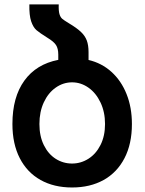

<svg xmlns="http://www.w3.org/2000/svg" viewBox="-20 -820 640 850"><path d="M35 -271Q35 -390 87.8 -463Q140.5 -536 238 -555V-578.5Q238 -605 228 -620.5Q218 -636 190.5 -652.5Q156 -674 141.5 -686.5Q127 -699 118 -725.5Q109 -752 110 -800.5H240Q239 -772 243.2 -757.8Q247.5 -743.5 255.5 -736.8Q263.5 -730 285 -717Q319.5 -696.5 338 -679Q356.5 -661.5 364.2 -640.8Q372 -620 372 -589V-554.5Q430 -541 473.2 -502Q516.5 -463 540.2 -403.8Q564 -344.5 564 -271Q564 -183 531.2 -119.8Q498.5 -56.5 438.8 -23.2Q379 10 299 10Q219 10 159.5 -23.2Q100 -56.5 67.5 -119.8Q35 -183 35 -271ZM445 -271Q445 -324 425 -366.2Q405 -408.5 371.5 -432Q338 -455.5 299 -455.5Q260 -455.5 226.8 -432.2Q193.5 -409 174 -367Q154.5 -325 154.5 -271Q154.5 -217.5 174 -177.8Q193.5 -138 226.5 -117Q259.5 -96 299 -96Q338 -96 371.5 -117.2Q405 -138.5 425 -178.2Q445 -218 445 -271Z"/></svg>

Font: JuliaMono
Style: Bold
Weight: 700
Monospace: yes
Designer: cormullion
Foundry: corm
Version: Version 0.055; ttfautohint (v1.8.4)